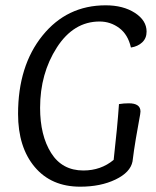

<svg xmlns="http://www.w3.org/2000/svg" viewBox="-20 -693 589 723"><path d="M428 -301Q446 -304 465 -304Q509 -304 509 -273Q509 -267 504 -241Q499 -215 491.5 -170.5Q484 -126 479 -85Q471 -44 415 -17Q359 10 282 10Q173 10 110.5 -64.5Q48 -139 48 -264Q48 -445 140 -559Q232 -673 378 -673Q444 -673 488 -644.5Q532 -616 532 -574Q532 -549 515.5 -533.5Q499 -518 473 -514Q462 -563 429 -587.5Q396 -612 355 -612Q257 -612 194 -514Q131 -416 131 -287Q131 -183 172.5 -117Q214 -51 294 -51Q360 -51 408 -91Q422 -214 428 -301Z"/></svg>

Font: Overlock
Style: Italic
Weight: 400
Designer: Dario Muhafara
Foundry: Dario Manuel Muhafara
Version: Version 1.001